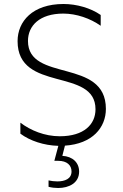

<svg xmlns="http://www.w3.org/2000/svg" viewBox="-20 -725 618 961"><path d="M223 178V210C238 214 255 216 271 216C325 216 376 191 376 134C376 89 344 58 292 55L305 4C443 -5 510 -87 510 -180C510 -437 120 -311 120 -520C120 -596 178 -657 297 -657C362 -657 432 -633 484 -596V-650C434 -685 363 -705 298 -705C143 -705 68 -618 68 -519C68 -260 458 -389 458 -178C458 -103 401 -43 279 -43C204 -43 133 -72 82 -111V-56C130 -20 200 3 272 5L252 80H272C315 80 338 102 338 133C338 170 305 183 267 183C252 183 237 181 223 178Z"/></svg>

Font: Chess Sans Light
Style: Regular
Weight: 300
Designer: Wolf Bōese
Foundry: Wolf Bōese
Version: Version 7.223;Glyphs 3.3 (3306)